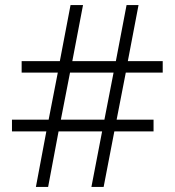

<svg xmlns="http://www.w3.org/2000/svg" viewBox="-20 -734 686 754"><path d="M474 -449H619V-494H482L524 -714H477L435 -494H264L306 -714H257L215 -494H65V-449H207L171 -264H27V-218H162L121 0H169L210 -218H381L339 0H387L429 -218H583V-264H438ZM219 -264 255 -449H426L390 -264Z"/></svg>

Font: Noto Sans Gujarati Light
Style: Regular
Weight: 300
Designer: Jelle Bosma - Monotype Design Team, Universal Thirst
Foundry: Monotype Imaging Inc.
Version: Version 2.106